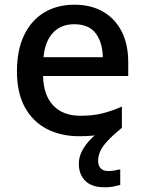

<svg xmlns="http://www.w3.org/2000/svg" viewBox="-20 -569 613 816"><path d="M397 114Q397 136 408.5 147Q420 158 440 158Q457 158 469.5 155Q482 152 491 151V217Q476 221 460.5 224Q445 227 424 227Q370 227 342.5 199.5Q315 172 315 127Q315 98 329.5 71Q344 44 366.5 21.5Q389 -1 413 -16L498 -26Q458 7 436 31Q414 55 405.5 75Q397 95 397 114ZM296 -549Q367 -549 418 -519.5Q469 -490 497 -435.5Q525 -381 525 -305V-246H163Q165 -164 206.5 -120.5Q248 -77 322 -77Q374 -77 414.5 -87Q455 -97 498 -116V-26Q458 -8 416.5 1Q375 10 317 10Q239 10 179 -21Q119 -52 85.5 -113.5Q52 -175 52 -266Q52 -356 82.5 -419.5Q113 -483 168 -516Q223 -549 296 -549ZM295 -466Q239 -466 205 -429.5Q171 -393 165 -326H417Q416 -388 387 -427Q358 -466 295 -466Z"/></svg>

Font: Noto Sans Adlam Unjoined Medium
Style: Regular
Weight: 500
Version: Version 3.001